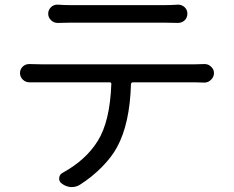

<svg xmlns="http://www.w3.org/2000/svg" viewBox="-20 -756 988 811"><path d="M678.7 -660.2H274.4Q249 -660.2 225.6 -659.2Q224.6 -659.2 223.6 -659.2Q208 -659.2 196.3 -669.9Q183.6 -681.6 183.6 -698.2Q183.6 -714.8 196.3 -726.6Q207 -736.3 221.7 -736.3Q223.6 -736.3 225.6 -736.3Q251 -734.4 273.4 -734.4H678.7Q703.1 -734.4 730.5 -736.3Q732.4 -736.3 733.4 -736.3Q748 -736.3 759.8 -725.6Q771.5 -714.8 771.5 -698.2Q771.5 -681.6 759.8 -669.9Q748 -659.2 731.4 -659.2Q731.4 -659.2 730.5 -659.2Q704.1 -660.2 678.7 -660.2ZM151.4 -484.4H805.7Q824.2 -484.4 842.8 -485.4Q843.8 -485.4 844.7 -485.4Q860.4 -485.4 871.1 -474.6Q883.8 -463.9 883.8 -447.3Q883.8 -430.7 871.1 -418.9Q859.4 -407.2 843.8 -407.2Q842.8 -407.2 841.8 -407.2Q821.3 -408.2 805.7 -408.2H541Q534.2 -408.2 533.2 -400.4Q528.3 -233.4 474.6 -134.8Q452.1 -92.8 410.2 -50.3Q368.2 -7.8 317.4 24.4Q301.8 34.2 283.2 34.2Q281.2 34.2 278.3 34.2Q257.8 32.2 241.2 19.5Q228.5 10.7 230 -4.4Q231.4 -19.5 245.1 -26.4Q342.8 -80.1 392.6 -160.2Q444.3 -242.2 450.2 -400.4Q451.2 -408.2 443.4 -408.2H151.4Q121.1 -408.2 106.4 -408.2Q105.5 -408.2 105.5 -408.2Q88.9 -408.2 77.1 -418.9Q64.5 -430.7 64.5 -447.3Q64.5 -463.9 77.1 -475.6Q87.9 -485.4 103.5 -485.4Q104.5 -485.4 106.4 -485.4Q128.9 -484.4 151.4 -484.4Z"/></svg>

Font: Gen Jyuu Gothic P Regular
Style: Regular
Weight: 400
Designer: [Source Han Sans]
Ryoko NISHIZUKA  (kana & ideographs); Paul D. Hunt (Latin, Greek & Cyrillic); Wenlong ZHANG  (bopomofo
Version: Version 1.002.20150607